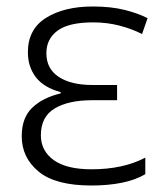

<svg xmlns="http://www.w3.org/2000/svg" viewBox="-20 -562 506 592"><path d="M262 10Q151 10 99 -33Q47 -76 47 -142Q47 -199 79.5 -230Q112 -261 167 -274V-278Q115 -292 90.5 -324Q66 -356 66 -401Q66 -472 122 -507Q178 -542 266 -542Q322 -542 364 -531.5Q406 -521 435 -506L418 -457Q387 -473 348.5 -483Q310 -493 267 -493Q192 -493 157.5 -467.5Q123 -442 123 -398Q123 -350 161 -325Q199 -300 264 -300H341V-253H264Q191 -253 148.5 -227.5Q106 -202 106 -145Q106 -97 145.5 -68.5Q185 -40 262 -40Q360 -40 428 -76V-25Q398 -7 355.5 1.5Q313 10 262 10Z"/></svg>

Font: Noto Sans Light
Style: Regular
Weight: 300
Designer: Monotype Design Team
Foundry: Monotype Imaging Inc.
Version: Version 2.007